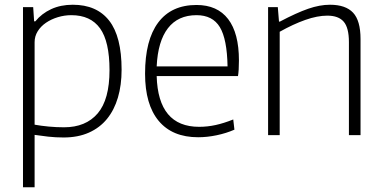

<svg xmlns="http://www.w3.org/2000/svg" viewBox="-20 -570 1615 810"><path d="M77 -540H120L124 -480H129Q156 -513 196 -531.5Q236 -550 287 -550Q388 -550 440.5 -483Q493 -416 493 -276Q493 -211 477.5 -158.5Q462 -106 431.5 -68.5Q401 -31 355 -10.5Q309 10 248 10Q215 10 183.5 6.5Q152 3 126 -1V220H77ZM250 -33Q342 -33 392 -91.5Q442 -150 442 -274Q442 -395 402 -450.5Q362 -506 281 -506Q252 -506 224 -497.5Q196 -489 174 -474Q152 -459 139 -438Q126 -417 126 -392V-44Q154 -39 186 -36Q218 -33 250 -33Z M816 9Q707 9 649.5 -60Q592 -129 592 -259Q592 -401 647.5 -475Q703 -549 809 -549Q897 -549 942.5 -489.5Q988 -430 988 -315Q988 -272 984 -249H641Q647 -35 820 -35Q855 -35 889.5 -42.5Q924 -50 964 -66L969 -23Q935 -8 894.5 0.5Q854 9 816 9ZM809 -506Q731 -506 688.5 -451Q646 -396 641 -290H940Q938 -405 907.5 -455.5Q877 -506 809 -506Z M1111 -540H1152L1157 -479H1161Q1231 -516 1280 -533Q1329 -550 1372 -550Q1438 -550 1469.5 -516.5Q1501 -483 1501 -405V0H1452V-392Q1452 -453 1430 -478.5Q1408 -504 1361 -504Q1319 -504 1268 -486Q1217 -468 1160 -436V0H1111Z"/></svg>

Font: Encode Sans Narrow
Style: ExtraLight
Weight: 200
Designer: Pablo Impallari, Andres Torresi
Foundry: Pablo Impallari, Andres Torresi
Version: Version 1.000; ttfautohint (v1.00) -l 8 -r 50 -G 200 -x 14 -